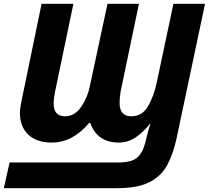

<svg xmlns="http://www.w3.org/2000/svg" viewBox="-50 -734 1090 1002"><path d="M-30 248H560Q670 248 731.5 216Q793 184 823.5 126Q854 68 871 -10L1020 -714H855L768 -303Q753 -232 722.5 -179.5Q692 -127 635 -127Q574 -127 574 -198Q574 -219 579 -254L675 -714H511L419 -285Q408 -227 374 -177Q340 -127 289 -127Q230 -127 230 -195Q230 -207 232 -222Q234 -237 237 -254L333 -714H167L62 -206Q54 -168 54 -145Q54 -72 98 -31Q142 10 220 10Q329 10 415 -92H421Q458 10 570 10Q616 10 655.5 -15.5Q695 -41 731 -86H736Q730 -76 721 -41Q712 -6 707 15Q693 66 664 90Q635 114 567 114H0Z"/></svg>

Font: Noto Sans Display Extra
Style: Italic
Weight: 800
Italic angle: -12°
Designer: Monotype Design Team
Foundry: Monotype Imaging Inc.
Version: Version 1.900